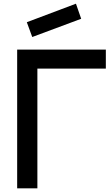

<svg xmlns="http://www.w3.org/2000/svg" viewBox="-20 -1018 602 1038"><path d="M418.9 -916.5 154.3 -817.9 125 -897.9 390.6 -998ZM552.2 -750V-647H182.1V0H72.8V-750Z"/></svg>

Font: Manrope3 Semibold
Style: Regular
Weight: 600
Width: 4
Designer: Mikhail Sharanda
Foundry: Mikhail Sharanda
Version: Version 3.000;PS 003.000;hotconv 1.0.88;makeotf.lib2.5.64775